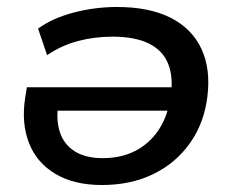

<svg xmlns="http://www.w3.org/2000/svg" viewBox="-20 -521 675 550"><path d="M272 9Q192 9 138.5 -23Q85 -55 63 -111.5Q41 -168 52 -240L57 -271H493L484 -204H123L147 -224Q140 -176 152 -141Q164 -106 195 -87Q226 -68 274 -68Q327 -68 367 -88.5Q407 -109 432.5 -146Q458 -183 466 -231L469 -246Q477 -299 462 -337.5Q447 -376 407 -396Q367 -416 302 -416Q251 -416 203.5 -403.5Q156 -391 115 -363L89 -439Q130 -469 191 -485Q252 -501 315 -501Q408 -501 469 -470Q530 -439 557 -381Q584 -323 574 -244Q565 -169 524.5 -111.5Q484 -54 419.5 -22.5Q355 9 272 9Z"/></svg>

Font: Nunito Sans 10pt SemiExpanded SemiBold
Style: Italic
Weight: 600
Width: 6
Italic angle: -9°
Designer: Vernon Adams
Foundry: Vernon Adams
Version: Version 3.101;gftools[0.9.27]